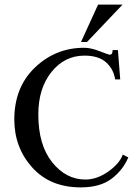

<svg xmlns="http://www.w3.org/2000/svg" viewBox="-20 -802 602 832"><path d="M405 -782H511L357 -620H331ZM346 -561Q260 -561 203 -490Q146 -419 146 -306Q146 -174 206 -99Q266 -24 350 -24Q400 -24 449 -58.5Q498 -93 512 -132L536 -120Q513 -65 463.5 -27.5Q414 10 330 10Q197 10 119.5 -76.5Q42 -163 42 -284Q42 -424 131.5 -509.5Q221 -595 345 -595Q374 -595 412 -580Q450 -565 456 -565Q468 -565 468 -585H491L501 -458H479Q472 -503 439.5 -532Q407 -561 346 -561Z"/></svg>

Font: Judson
Style: Regular
Weight: 400
Version: Version 20110429